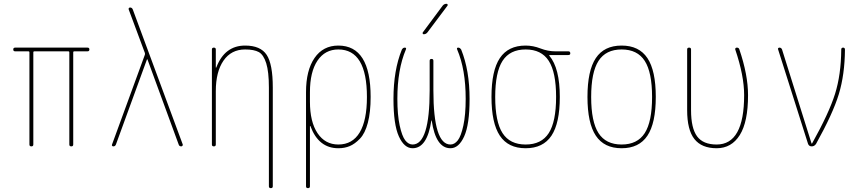

<svg xmlns="http://www.w3.org/2000/svg" viewBox="-20 -770 4540 1010"><path d="M59.6 -500Q49.8 -500 49.8 -509.8Q49.8 -519.5 59.6 -519.5H440.4Q450.2 -519.5 450.2 -509.8Q450.2 -500 440.4 -500H370.1Q365.2 -500 365.2 -495.1V-9.8Q365.2 0 355 0Q344.7 0 344.7 -9.8V-495.1Q344.7 -500 339.8 -500H160.2Q155.3 -500 155.3 -495.1V-9.8Q155.3 0 145 0Q134.8 0 134.8 -9.8V-495.1Q134.8 -500 129.9 -500Z M576.2 0Q572.3 0 569.8 -2.9Q567.4 -5.9 569.3 -9.8L742.2 -482.4Q743.2 -486.3 742.2 -491.2L657.2 -719.7Q655.3 -723.6 657.7 -727.1Q660.2 -730.5 664.1 -730.5Q674.8 -730.5 678.7 -719.7L941.4 -9.8Q942.4 -5.9 939.5 -2.9Q936.5 0 933.6 0Q922.9 0 919.9 -9.8L755.9 -457Q755.9 -458 753.9 -458Q752.9 -458 752.9 -457L589.8 -9.8Q585.9 0 576.2 0Z M1094.7 -9.8V-509.8Q1094.7 -519.5 1105 -519.5Q1115.2 -519.5 1115.2 -509.8V-415Q1115.2 -414.1 1116.2 -414.1Q1118.2 -414.1 1118.2 -416Q1162.1 -530.3 1269.5 -530.3Q1350.6 -530.3 1382.8 -481.4Q1415 -432.6 1415 -309.6V210Q1415 219.7 1404.8 219.7Q1394.5 219.7 1394.5 210V-309.6Q1394.5 -392.6 1380.4 -437.5Q1366.2 -482.4 1341.3 -496.1Q1316.4 -509.8 1269.5 -509.8Q1196.3 -509.8 1155.8 -451.2Q1115.2 -392.6 1115.2 -290V-9.8Q1115.2 0 1105 0Q1094.7 0 1094.7 -9.8Z M1610.4 -285.2V-235.4Q1610.4 -128.9 1650.4 -69.3Q1690.4 -9.8 1759.8 -9.8Q1834 -9.8 1872.1 -73.2Q1910.2 -136.7 1910.2 -259.8Q1910.2 -509.8 1759.8 -509.8Q1689.5 -509.8 1649.9 -450.7Q1610.4 -391.6 1610.4 -285.2ZM1589.8 210V-285.2Q1589.8 -400.4 1634.8 -465.3Q1679.7 -530.3 1759.8 -530.3Q1929.7 -530.3 1929.7 -259.8Q1929.7 -179.7 1915 -124Q1900.4 -68.4 1873.5 -40.5Q1846.7 -12.7 1819.8 -1.5Q1793 9.8 1759.8 9.8Q1656.2 9.8 1613.3 -105.5Q1613.3 -107.4 1611.3 -107.4Q1610.4 -107.4 1610.4 -106.4V210Q1610.4 219.7 1600.1 219.7Q1589.8 219.7 1589.8 210Z M2150.4 9.8Q2106.4 9.8 2078.1 -52.7Q2049.8 -115.2 2049.8 -250Q2049.8 -400.4 2093.8 -508.8Q2099.6 -519.5 2109.4 -519.5Q2119.1 -519.5 2115.2 -509.8Q2070.3 -404.3 2070.3 -250Q2070.3 -166 2082.5 -109.9Q2094.7 -53.7 2111.8 -31.7Q2128.9 -9.8 2150.4 -9.8Q2240.2 -9.8 2240.2 -294.9V-450.2Q2240.2 -460 2250 -460Q2259.8 -460 2259.8 -450.2V-294.9Q2259.8 -9.8 2349.6 -9.8Q2371.1 -9.8 2388.2 -31.7Q2405.3 -53.7 2417.5 -109.9Q2429.7 -166 2429.7 -250Q2429.7 -405.3 2384.8 -509.8Q2380.9 -519.5 2390.6 -519.5Q2399.4 -519.5 2406.2 -508.8Q2450.2 -399.4 2450.2 -250Q2450.2 -115.2 2421.9 -52.7Q2393.6 9.8 2349.6 9.8Q2272.5 9.8 2251 -135.7Q2251 -136.7 2250 -136.7Q2249 -136.7 2249 -135.7Q2227.5 9.8 2150.4 9.8ZM2209 -589.8Q2205.1 -589.8 2203.6 -593.3Q2202.1 -596.7 2204.1 -599.6L2308.6 -740.2Q2316.4 -750 2329.1 -750Q2333 -750 2334.5 -746.6Q2335.9 -743.2 2334 -740.2L2228.5 -599.6Q2220.7 -589.8 2209 -589.8Z M2866.7 -449.7Q2828.1 -509.8 2745.1 -509.8Q2662.1 -509.8 2623.5 -449.7Q2585 -389.6 2585 -259.8Q2585 -129.9 2623.5 -69.8Q2662.1 -9.8 2745.1 -9.8Q2828.1 -9.8 2866.7 -69.8Q2905.3 -129.9 2905.3 -259.8Q2905.3 -389.6 2866.7 -449.7ZM2745.1 -530.3Q2784.2 -530.3 2823.2 -515.1Q2862.3 -500 2900.4 -500H2969.7Q2979.5 -500 2980 -490.2Q2980.5 -480.5 2969.7 -480.5H2870.1Q2869.1 -480.5 2869.1 -479Q2869.1 -477.5 2869.6 -477.5Q2870.1 -477.5 2870.1 -476.6Q2924.8 -411.1 2924.8 -259.8Q2924.8 -122.1 2880.9 -56.2Q2836.9 9.8 2745.1 9.8Q2653.3 9.8 2609.4 -56.2Q2565.4 -122.1 2565.4 -260.3Q2565.4 -398.4 2609.4 -464.4Q2653.3 -530.3 2745.1 -530.3Z M3371.6 -449.7Q3333 -509.8 3250 -509.8Q3167 -509.8 3128.4 -449.7Q3089.8 -389.6 3089.8 -259.8Q3089.8 -129.9 3128.4 -69.8Q3167 -9.8 3250 -9.8Q3333 -9.8 3371.6 -69.8Q3410.2 -129.9 3410.2 -259.8Q3410.2 -389.6 3371.6 -449.7ZM3385.7 -56.2Q3341.8 9.8 3250 9.8Q3158.2 9.8 3114.3 -56.2Q3070.3 -122.1 3070.3 -260.3Q3070.3 -398.4 3114.3 -464.4Q3158.2 -530.3 3250 -530.3Q3341.8 -530.3 3385.7 -464.4Q3429.7 -398.4 3429.7 -260.3Q3429.7 -122.1 3385.7 -56.2Z M3750 9.8Q3670.9 9.8 3632.8 -38.6Q3594.7 -86.9 3594.7 -190.4V-509.8Q3594.7 -519.5 3605 -519.5Q3615.2 -519.5 3615.2 -509.8V-190.4Q3615.2 -95.7 3647 -52.7Q3678.7 -9.8 3750 -9.8Q3894.5 -9.8 3894.5 -269.5Q3894.5 -372.1 3847.7 -509.8Q3846.7 -513.7 3849.1 -516.6Q3851.6 -519.5 3856.4 -519.5Q3866.2 -519.5 3869.1 -510.7Q3915 -376 3915 -269.5Q3915 -128.9 3871.6 -59.6Q3828.1 9.8 3750 9.8Z M4230.5 -13.7 4073.2 -509.8Q4071.3 -513.7 4073.7 -516.6Q4076.2 -519.5 4080.1 -519.5Q4089.8 -519.5 4093.8 -509.8L4249 -15.6Q4249 -14.6 4250 -14.6Q4252 -14.6 4252 -15.6Q4340.8 -174.8 4372.6 -275.9Q4404.3 -377 4405.3 -508.8Q4405.3 -519.5 4415 -519.5Q4424.8 -519.5 4424.8 -508.8Q4423.8 -377.9 4392.6 -274.9Q4361.3 -171.9 4272.5 -12.7Q4263.7 0 4250 0Q4235.4 0 4230.5 -13.7Z"/></svg>

Font: Rounded Mgen+ 1m thin
Style: Regular
Weight: 100
Designer: [Source Han Sans]
Ryoko NISHIZUKA  (kana & ideographs); Paul D. Hunt (Latin, Greek & Cyrillic); Wenlong ZHANG  (bopomofo
Version: Version 1.059.20150602